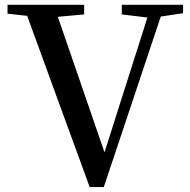

<svg xmlns="http://www.w3.org/2000/svg" viewBox="-20 -757 775 783"><path d="M726.6 -737.3V-703.1L635.7 -689.5L403.3 5.9H345.7L90.8 -692.4L10.7 -701.2V-737.3H323.2V-698.2L215.8 -688.5L406.2 -135.7L581.1 -685.5L476.6 -698.2V-737.3Z"/></svg>

Font: GenYoMin JP SemiBold
Style: Regular
Weight: 600
Version: Version 1.001;PS 1;hotconv 16.6.51;makeotf.lib2.5.65220 DEVE